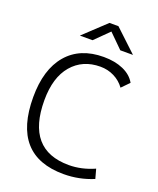

<svg xmlns="http://www.w3.org/2000/svg" viewBox="-163 -996 912 1105"><g transform="rotate(20 293.0 -444.0)"><path d="M361.8 9.8Q46.4 9.8 46.4 -347.7Q46.4 -517.1 125.7 -610.1Q205.1 -703.1 350.1 -703.1Q419.4 -703.1 470.5 -680.4Q521.5 -657.7 544.9 -615.7L500 -569.8Q474.6 -605 435.5 -624.5Q396.5 -644 351.1 -644Q242.7 -644 177.7 -568.1Q112.8 -492.2 112.8 -352.5Q112.8 -49.3 372.1 -49.3Q449.7 -49.3 527.8 -84L543.5 -26.4Q456.5 9.8 361.8 9.8ZM177.7 -771.5 313 -898.4H367.7L502.9 -771.5H425.3L340.3 -855.5L255.4 -771.5Z"/></g></svg>

Font: CaskaydiaCove NFP Light
Style: Regular
Weight: 300
Designer: Aaron Bell
Foundry: Saja Typeworks
Version: Version 2111.001; VTT 6.35;Nerd Fonts 3.1.1